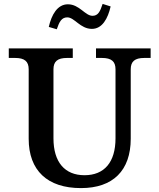

<svg xmlns="http://www.w3.org/2000/svg" viewBox="-20 -948 817 984"><path d="M395 16C559 16 650 -74 650 -237V-593C650 -633 671 -651 719 -651H752V-700H472V-651H503C551 -651 572 -633 572 -593V-239C572 -117 515 -50 413 -50C312 -50 254 -117 254 -239V-593C254 -633 275 -651 323 -651H353V-700H25V-651H58C106 -651 127 -633 127 -593V-237C127 -74 223 16 395 16ZM230 -810 271 -798C284 -837 296 -859 325 -859C362 -859 391 -800 451 -800C504 -800 533 -853 547 -915L506 -928C493 -888 482 -867 454 -867C416 -867 387 -926 328 -926C274 -926 244 -872 230 -810Z"/></svg>

Font: LT Superior Serif Semibold
Style: Regular
Weight: 600
Designer: Daniel Lyons
Foundry: LyonsType
Version: Version 2.120;FEAKit 1.0